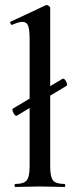

<svg xmlns="http://www.w3.org/2000/svg" viewBox="-20 -745 308 765"><path d="M47 -284Q43 -282 38 -288Q33 -294 30.5 -302Q28 -310 31 -312L229 -431Q234 -433 239 -427Q244 -421 246.5 -413Q249 -405 245 -403ZM41 0Q38 0 38 -6Q38 -12 41 -12Q74 -12 86 -26Q98 -40 98 -81V-592Q98 -627 92 -642.5Q86 -658 69 -658Q55 -658 28 -646Q25 -645 22 -651Q19 -657 21 -658L162 -724Q164 -725 166 -725Q170 -725 175 -721Q180 -717 180 -714V-81Q180 -40 191.5 -26Q203 -12 237 -12Q240 -12 240 -6Q240 0 237 0Q218 0 192.5 -1Q167 -2 139 -2Q111 -2 85.5 -1Q60 0 41 0Z"/></svg>

Font: Cormorant Garamond Light SemiBold
Style: Regular
Weight: 600
Version: Version 4.001